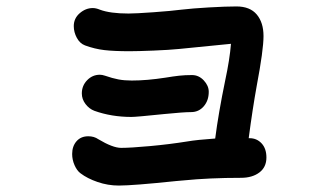

<svg xmlns="http://www.w3.org/2000/svg" viewBox="-20 -694 1040 596"><path d="M807 -205Q807 -175 785 -158.5Q763 -142 728 -142Q630 -142 550 -134L527 -132Q393 -118 349 -118Q315 -118 283 -129Q251 -140 230 -156Q219 -164 211.5 -181Q204 -198 204 -216Q204 -240 217.5 -255.5Q231 -271 254 -271Q272 -271 285 -262Q330 -235 356 -235Q385 -235 445.5 -240.5Q506 -246 562 -255Q591 -260 648 -264Q658 -342 679 -444Q693 -509 697 -558L536 -542Q506 -539 457 -537Q408 -535 382 -535Q334 -535 304 -538.5Q274 -542 244 -553Q228 -559 218.5 -576.5Q209 -594 209 -613Q209 -637 227.5 -653Q246 -669 268 -669Q278 -669 290 -664Q322 -652 379 -652Q401 -652 456.5 -656Q512 -660 543 -664Q577 -668 629 -671Q681 -674 714 -674Q756 -674 777 -649Q798 -624 798 -582Q798 -539 777 -428Q764 -356 752 -265H755Q777 -265 792 -249Q807 -233 807 -205ZM273 -350Q257 -356 245.5 -371Q234 -386 234 -404Q234 -428 250.5 -445Q267 -462 290 -462Q297 -462 306 -459Q329 -451 347.5 -447.5Q366 -444 389 -444Q436 -444 494 -453Q518 -457 536 -459Q554 -461 576 -461Q597 -461 612.5 -444.5Q628 -428 628 -409Q628 -382 612.5 -364Q597 -346 573 -346Q550 -346 490 -340Q403 -331 388 -331Q326 -331 273 -350Z"/></svg>

Font: Tsukimi Rounded
Style: Bold
Weight: 700
Designer: Takashi Funayama
Foundry: Takashi Funayama
Version: Version 1.032; ttfautohint (v1.8.3)